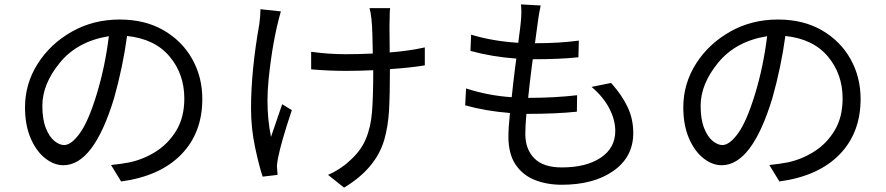

<svg xmlns="http://www.w3.org/2000/svg" viewBox="-20 -803 4040 875"><path d="M272 -142Q305 -142 344 -196Q383 -250 421 -374.5Q459 -499 476 -638Q333 -615 253 -517.5Q173 -420 173 -321Q173 -259 189 -219Q205 -179 228 -160.5Q251 -142 272 -142ZM532 24 486 -51Q534 -56 570 -63Q635 -77 691.5 -113Q748 -149 784 -209Q820 -269 820 -354Q820 -466 752.5 -546Q685 -626 559 -639Q540 -498 500 -356Q407 -50 269 -50Q226 -50 185.5 -82Q145 -114 119.5 -173.5Q94 -233 94 -314Q94 -421 151.5 -512Q209 -603 307 -658.5Q405 -714 525 -714Q641 -714 725.5 -665Q810 -616 856 -534Q902 -452 902 -352Q902 -197 805.5 -98.5Q709 0 532 24Z M1177 2Q1161 -45 1142.5 -131.5Q1124 -218 1124 -310Q1124 -480 1162 -695Q1167 -734 1167 -761L1260 -751Q1222 -619 1204 -440Q1199 -391 1199 -343Q1199 -258 1215 -179L1266 -328L1310 -301Q1262 -158 1247 -83Q1242 -54 1242 -46L1245 -6ZM1548 52 1475 -6Q1499 -16 1525.5 -33Q1552 -50 1571 -68Q1623 -113 1646.5 -168Q1670 -223 1675.5 -294Q1681 -365 1681 -483Q1617 -480 1557 -480Q1477 -480 1398 -487V-567Q1477 -556 1556 -556Q1616 -556 1679 -559L1677 -647Q1675 -728 1664 -766H1758Q1756 -753 1756 -739V-729Q1755 -714 1755 -685L1756 -564Q1845 -571 1916 -587V-505Q1847 -494 1757 -488Q1757 -374 1753 -301Q1749 -228 1731 -165Q1692 -34 1548 52Z M2540 39Q2473 39 2418 17.5Q2363 -4 2330 -52.5Q2297 -101 2297 -181Q2297 -220 2304 -288Q2192 -297 2100 -323L2104 -400Q2205 -367 2312 -360Q2319 -428 2328 -499L2333 -536Q2222 -544 2124 -571L2127 -645Q2226 -615 2342 -608L2346 -641Q2356 -711 2356 -748Q2356 -765 2354 -783L2444 -778Q2436 -740 2432 -710L2418 -606Q2531 -606 2618 -618L2616 -542Q2535 -533 2408 -533L2403 -496Q2394 -425 2387 -357Q2506 -357 2610 -369L2609 -294Q2515 -284 2379 -284Q2374 -228 2374 -193Q2374 -123 2415 -81.5Q2456 -40 2540 -40Q2652 -40 2718 -84.5Q2784 -129 2784 -206Q2784 -256 2757 -308.5Q2730 -361 2676 -407L2765 -425Q2815 -369 2840.5 -314.5Q2866 -260 2866 -197Q2866 -88 2776 -24.5Q2686 39 2540 39Z M3272 -142Q3305 -142 3344 -196Q3383 -250 3421 -374.5Q3459 -499 3476 -638Q3333 -615 3253 -517.5Q3173 -420 3173 -321Q3173 -259 3189 -219Q3205 -179 3228 -160.5Q3251 -142 3272 -142ZM3532 24 3486 -51Q3534 -56 3570 -63Q3635 -77 3691.5 -113Q3748 -149 3784 -209Q3820 -269 3820 -354Q3820 -466 3752.5 -546Q3685 -626 3559 -639Q3540 -498 3500 -356Q3407 -50 3269 -50Q3226 -50 3185.5 -82Q3145 -114 3119.5 -173.5Q3094 -233 3094 -314Q3094 -421 3151.5 -512Q3209 -603 3307 -658.5Q3405 -714 3525 -714Q3641 -714 3725.5 -665Q3810 -616 3856 -534Q3902 -452 3902 -352Q3902 -197 3805.5 -98.5Q3709 0 3532 24Z"/></svg>

Font: Source Han Sans & Saira Hybrid
Style: Regular
Weight: 400
Designer: Ryoko NISHIZUKA 西塚涼子 (kana & ideographs); Paul D. Hunt (Latin, Greek & Cyrillic); Wenlong ZHANG 张文龙 (bopomofo); Sandoll 
Foundry: Adobe Systems Incorporated
Version: Version 1.00;August 2, 2021;FontCreator 13.0.0.2675 64-bit